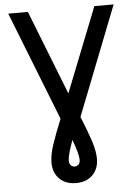

<svg xmlns="http://www.w3.org/2000/svg" viewBox="-62 -747 739 1037"><g transform="rotate(-5 308.0 -228.0)"><path d="M308.5 243.5Q252 243.5 218.5 210.2Q185 177 185 122Q185 81 203.2 26Q221.5 -29 254.5 -110L22.5 -700H129L308.5 -242.5L489.5 -700H594L362.5 -110Q396 -28.5 413.8 26.5Q431.5 81.5 431.5 122Q431.5 177 398 210.2Q364.5 243.5 308.5 243.5ZM308.5 154Q320 154 329 145.5Q338 137 338 120Q338 89.5 308.5 9.5Q293.5 50.5 286.2 77.5Q279 104.5 279 120Q279 137 288 145.5Q297 154 308.5 154Z"/></g></svg>

Font: Overpass Mono Medium
Style: Regular
Weight: 500
Monospace: yes
Designer: Delve Withrington, Dave Bailey
Foundry: Delve Fonts LLC
Version: Version 4.000